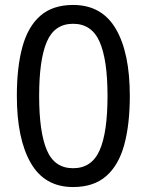

<svg xmlns="http://www.w3.org/2000/svg" viewBox="-20 -745 591 775"><path d="M275 10Q160 10 104 -87.5Q48 -185 48 -358Q48 -474 70.5 -556Q93 -638 143 -681.5Q193 -725 275 -725Q391 -725 447.5 -628.5Q504 -532 504 -358Q504 -243 481.5 -160.5Q459 -78 408.5 -34Q358 10 275 10ZM275 -66Q350 -66 382 -138Q414 -210 414 -358Q414 -504 382 -576.5Q350 -649 275 -649Q200 -649 169 -576.5Q138 -504 138 -358Q138 -212 169 -139Q200 -66 275 -66Z"/></svg>

Font: ubangla85
Style: Book
Weight: 400
Designer: Jelle Bosma - Monotype Design Team
Foundry: Monotype Imaging Inc.
Version: Version 2.003